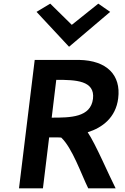

<svg xmlns="http://www.w3.org/2000/svg" viewBox="-20 -1031 682 1051"><path d="M180 -966 358 -775 583 -966 518 -1011 373 -895 255 -1011ZM627 -493C643 -620 565 -700 414 -703H170L84 0H215L249 -279H277C290 -279 303 -279 315 -278C376 -221 425 -77 463 0H613C576 -72 504 -242 460 -307C540 -332 614 -387 627 -493ZM263 -387 288 -594C394 -594 501 -591 489 -490C476 -388 366 -387 263 -387Z"/></svg>

Font: Bluebird
Style: Obl
Weight: 400
Designer: Jasper
Foundry: Cannot Into Space Fonts
Version: Version 0.98